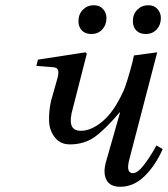

<svg xmlns="http://www.w3.org/2000/svg" viewBox="-20 -702 642 734"><path d="M488 -621Q488 -648 505 -665Q522 -682 547 -682Q569 -682 582 -667.5Q595 -653 595 -633Q595 -607 579 -589.5Q563 -572 537 -572Q514 -572 501 -585.5Q488 -599 488 -621ZM280 -621Q280 -648 297 -665Q314 -682 339 -682Q361 -682 374 -667.5Q387 -653 387 -633Q387 -607 371 -589.5Q355 -572 329 -572Q306 -572 293 -585.5Q280 -599 280 -621ZM119 -450 125 -474 307 -502 312 -497 259 -290Q246 -246 253 -224Q260 -202 289 -202Q329 -202 372 -238Q415 -274 450 -350Q458 -366 468.5 -401Q479 -436 486 -463L492 -490L581 -502L475 -95Q460 -40 488 -40Q507 -40 533 -75Q559 -110 578 -146L602 -132Q574 -69 532.5 -28.5Q491 12 440 12Q400 12 386.5 -15Q373 -42 386 -86L439 -272H437Q382 -207 342 -178.5Q302 -150 247 -150Q210 -150 189 -177.5Q168 -205 167.5 -242Q167 -279 175 -316L198 -397Q205 -420 202.5 -432Q200 -444 183 -445Z"/></svg>

Font: Heuristica
Style: Italic
Weight: 400
Italic angle: -13°
Version: Version 1.0.2